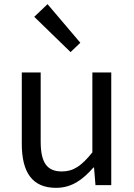

<svg xmlns="http://www.w3.org/2000/svg" viewBox="-20 -892 647 925"><path d="M250 13C325 13 379 -26 430 -85H433L440 0H516V-543H425V-158C373 -93 334 -66 278 -66C206 -66 176 -109 176 -210V-543H85V-199C85 -61 136 13 250 13ZM320 -641 367 -686 209 -872 145 -811Z"/></svg>

Font: Source Han Sans CN Regular
Style: Regular
Weight: 400
Designer: Ryoko NISHIZUKA (kana & ideographs); Paul D. Hunt (Latin, Greek & Cyrillic); Wenlong ZHANG (bopomofo); Sandoll Communica
Foundry: Adobe Systems Incorporated
Version: Version 1.004;PS 1.004;hotconv 1.0.82;makeotf.lib2.5.63406